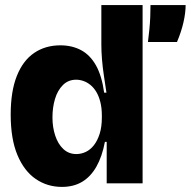

<svg xmlns="http://www.w3.org/2000/svg" viewBox="-20 -720 749 754"><path d="M223 14Q166 14 120.5 -17Q75 -48 48.5 -111Q22 -174 22 -270Q22 -361 46 -421.5Q70 -482 114 -512Q158 -542 217 -542Q263 -542 298.5 -523Q334 -504 357 -463Q380 -422 389 -356H398Q393 -390 388 -423Q383 -456 380.5 -487Q378 -518 378 -545V-700H540V-186V0H399V-163H392Q381 -105 358.5 -65.5Q336 -26 302.5 -6Q269 14 223 14ZM280 -115Q299 -115 317 -123.5Q335 -132 349 -150Q363 -168 371.5 -195Q380 -222 380 -259V-266Q380 -296 374 -319.5Q368 -343 358 -359.5Q348 -376 335 -386.5Q322 -397 307.5 -402Q293 -407 279 -407Q248 -407 227 -386Q206 -365 196 -331.5Q186 -298 186 -259Q186 -220 197 -187Q208 -154 229 -134.5Q250 -115 280 -115ZM561 -555Q564 -579 566.5 -603.5Q569 -628 570 -652.5Q571 -677 571 -700H709Q709 -670 700.5 -632.5Q692 -595 675 -555Z"/></svg>

Font: Bricolage Grotesque 96pt ExtraBold
Style: Regular
Weight: 800
Designer: Mathieu Triay
Foundry: Atelier Triay
Version: Version 1.001;gftools[0.9.33.dev8+g029e19f]